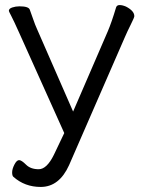

<svg xmlns="http://www.w3.org/2000/svg" viewBox="-20 -732 569 759"><path d="M234 -206 56 -602Q34 -651 24.5 -669Q15 -687 15 -689Q15 -698 28.5 -702.5Q42 -707 57 -707Q94 -707 98 -693Q103 -680 111 -656.5Q119 -633 126 -618L269 -291L406 -608Q421 -643 439 -703Q442 -712 453 -712Q464 -712 478 -706Q511 -689 511 -668Q511 -663 497 -635Q483 -607 474 -586L253 -79Q214 7 141 7Q78 7 33 -33Q28 -37 28 -50.5Q28 -64 37 -81.5Q46 -99 55.5 -99Q65 -99 83 -81Q101 -63 133 -63Q165 -63 193 -120Z"/></svg>

Font: ToneOZ-Pinyin-WenKai-Regular
Style: Regular
Weight: 400
Designer: Fontworks Inc.
Foundry: ToneOZ
Version: Version 0.240331